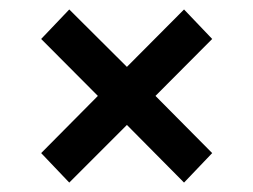

<svg xmlns="http://www.w3.org/2000/svg" viewBox="-20 -530 541 410"><path d="M433.1 -446.8 312 -325.2 433.1 -203.1 373 -140.1 251 -263.2 127.9 -140.1 67.9 -203.1 189 -325.2 67.9 -446.8 127.9 -509.8 251 -387.2 373 -509.8Z"/></svg>

Font: Montserrat-Arabic Medium
Style: Regular
Weight: 500
Designer: Mohamed Gaber
Foundry: Kief Type Foundry
Version: Version 5.008;PS 005.008;hotconv 1.0.88;makeotf.lib2.5.64775